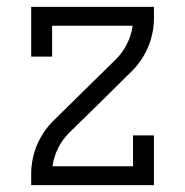

<svg xmlns="http://www.w3.org/2000/svg" viewBox="-20 -540 540 560"><path d="M71 0V-33Q71 -55 75.5 -77Q80 -99 89 -119.5Q98 -140 111 -158.5Q124 -177 140 -192L318 -367Q338 -387 350.5 -412Q363 -437 367 -465H132V-375H71V-520H429V-488Q429 -465 424.5 -443Q420 -421 411 -400.5Q402 -380 389 -361.5Q376 -343 360 -328L271 -240L182 -153Q162 -133 149.5 -108Q137 -83 133 -55H368V-145H429V0Z"/></svg>

Font: Iosevka Curly Slab Light
Style: Regular
Weight: 300
Monospace: yes
Designer: Belleve Invis
Foundry: Belleve Invis
Version: Version 22.1.2; ttfautohint (v1.8.4)